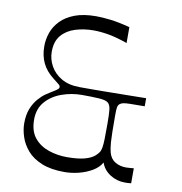

<svg xmlns="http://www.w3.org/2000/svg" viewBox="-81 -791 836 882"><g transform="rotate(10 336.5 -350.0)"><path d="M588.3 12.7Q581.7 13.6 574.3 14Q566.9 14.4 559.4 14.4Q521 14.4 489.8 -5.6Q458.6 -25.7 447 -59.3Q434.4 -35.7 406.3 -18.9Q378.1 -2.1 343.9 6.5Q309.7 15.1 276.9 15.1Q213.9 15.1 170.9 -2.4Q128 -20 103.2 -48.6Q78.4 -77.3 67.5 -110.4Q56.6 -143.4 56.6 -173.4Q56.6 -213.6 68.1 -242.1Q79.6 -270.6 96.4 -289.7Q113.1 -308.9 129.2 -320.1Q145.3 -331.3 153.6 -335.9Q178.3 -350.6 183.1 -355.4Q188 -360.3 188 -365.3Q188 -371.1 183.1 -375.6Q178.3 -380.1 154.4 -398.3Q118.9 -425.6 102.4 -459.9Q85.9 -494.1 85.9 -538.3Q85.9 -570.4 96.9 -601.9Q108 -633.3 132.9 -658.9Q157.7 -684.4 198.2 -699.8Q238.7 -715.1 297.4 -715.1Q324.9 -715.1 363.9 -710.6Q402.9 -706 455.7 -692.1V-618.1Q405.9 -635.6 368 -642.3Q330.1 -649 296.9 -649Q251.6 -649 212 -636.6Q172.4 -624.3 148.3 -596.1Q124.1 -567.9 124.1 -519.1Q124.1 -484.4 141.7 -452.8Q159.3 -421.1 193.6 -401.1Q228 -381.1 278.9 -381.1Q308.7 -381.1 338.6 -381.1Q368.4 -381.1 403.7 -381.6Q439 -382.1 484 -382.6Q529 -383.1 588.3 -384.1V-346.3Q545 -346.3 522.2 -345.8Q499.4 -345.3 489.7 -343.3Q480 -341.3 473.4 -336.4Q466 -330.7 463.9 -320.6Q461.7 -310.6 461.7 -282.4Q461.7 -234.6 462.3 -204.9Q462.9 -175.1 464.1 -157.9Q465.3 -140.7 467.1 -130.4Q468.9 -120.1 471.1 -110.4Q479 -81.2 501.4 -67.9Q523.7 -54.7 551.9 -54.7Q561 -54.7 570.5 -55.6Q580 -56.4 588.3 -57.3ZM275.9 -54.3Q326.3 -54.3 357.4 -62.4Q388.6 -70.6 405.3 -85.3Q415.4 -94.2 421.5 -103.2Q427.6 -112.2 430 -127.3Q432.4 -142.4 433 -167.9Q433.6 -193.4 433.6 -235.3Q433.6 -278.9 431.2 -302.2Q428.9 -325.6 417.1 -334.7Q406.4 -343.6 375.8 -345.6Q345.1 -347.7 295.6 -347.7Q247.1 -347.7 201.6 -331.4Q156.1 -315.1 127.3 -282.1Q98.4 -249 98.4 -198.4Q98.4 -144.4 124.3 -113.1Q150.1 -81.9 190.9 -68.1Q231.7 -54.3 275.9 -54.3Z"/></g></svg>

Font: Ojuju ExtraLight
Style: Regular
Weight: 200
Designer: Chisaokwu Joboson, Mirko Velimirovic
Foundry: Udi Foundry
Version: Version 1.000